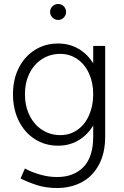

<svg xmlns="http://www.w3.org/2000/svg" viewBox="-20 -730 622 962"><path d="M85 165 83 164 105 114 114 119Q140 133 182 145Q224 157 266 157Q349 157 398 107Q447 57 447 -46V-500H507V-46Q507 38 475 96.5Q443 155 388.5 183.5Q334 212 266 212Q209 212 163.5 197Q118 182 85 165ZM45 -258Q45 -332 74 -389.5Q103 -447 154.5 -479.5Q206 -512 271 -512Q334 -512 383 -479.5Q432 -447 459.5 -389.5Q487 -332 487 -258Q487 -183 459.5 -124.5Q432 -66 383 -33Q334 0 271 0Q206 0 154.5 -33Q103 -66 74 -124.5Q45 -183 45 -258ZM447 -258Q447 -316 426 -362Q405 -408 367.5 -434Q330 -460 282 -460Q231 -460 190.5 -434Q150 -408 127.5 -362Q105 -316 105 -258Q105 -199 128 -152Q151 -105 191.5 -79Q232 -53 283 -53Q330 -53 367.5 -79Q405 -105 426 -152Q447 -199 447 -258ZM231 -670Q231 -687 243 -698.5Q255 -710 271 -710Q288 -710 299.5 -698.5Q311 -687 311 -670Q311 -654 299.5 -642Q288 -630 271 -630Q255 -630 243 -642Q231 -654 231 -670Z"/></svg>

Font: Oak Sans Light
Style: Regular
Weight: 400
Designer: Erik Kennedy, Walven
Foundry: Erik Kennedy, Walven
Version: Version 1.100;Glyphs 3.1.2 (3151)